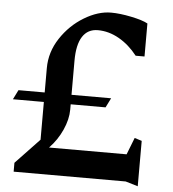

<svg xmlns="http://www.w3.org/2000/svg" viewBox="-56 -858 833 927"><g transform="rotate(5 360.5 -394.0)"><path d="M646 18 586 0H43V-43L159 -165V-348H9L32 -394H159V-512Q159 -590 203.5 -657.5Q248 -725 315 -765.5Q382 -806 445 -806Q488 -806 543.5 -794.5Q599 -783 624 -769V-609H581Q542 -659 492 -687.5Q442 -716 389 -716Q340 -716 314.5 -676.5Q289 -637 289 -560V-394H481L458 -348H289V-322Q289 -275 265.5 -223Q242 -171 203 -131H579L611 -213L646 -202Z"/></g></svg>

Font: Inknut Antiqua Medium
Style: Regular
Weight: 500
Designer: Claus Eggers Sørensen
Foundry: Claus Eggers Sørensen
Version: Version 1.003; ttfautohint (v1.8.2) -l 8 -r 50 -G 200 -x 14 